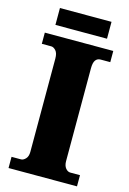

<svg xmlns="http://www.w3.org/2000/svg" viewBox="-128 -917 657 978"><g transform="rotate(15 200.0 -427.5)"><path d="M20 0V-59H70Q82 -59 94 -71.5Q106 -84 106 -108V-600Q106 -629 94 -642Q82 -655 70 -655H20V-714H381V-655H330Q313 -655 303.5 -642Q294 -629 294 -599V-110Q294 -86 305 -72.5Q316 -59 330 -59H381V0ZM62 -766V-855H334V-766Z"/></g></svg>

Font: Noto Serif Armenian SemiCondensed Black
Style: Regular
Weight: 900
Width: 4
Designer: Monotype Design Team
Foundry: Monotype Imaging Inc.
Version: Version 2.008; ttfautohint (v1.8.4.7-5d5b)